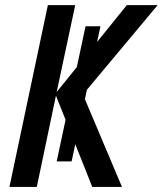

<svg xmlns="http://www.w3.org/2000/svg" viewBox="-20 -734 639 754"><path d="M202.6 -100.1 315.9 -630.9H374.5L261.2 -100.1ZM17.1 0 168 -713.9H275.4L202.6 -372.6L478 -713.9H599.1L305.7 -362.8L459 0H342.3L199.7 -358.4L124.5 0Z"/></svg>

Font: Open Sans SemiCondensed SemiBold
Style: Italic
Weight: 600
Width: 4
Italic angle: -12°
Designer: Monotype Design Team
Foundry: Monotype Imaging Inc.
Version: Version 3.000